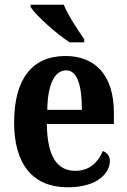

<svg xmlns="http://www.w3.org/2000/svg" viewBox="-20 -786 541 816"><path d="M276 -606H338V-619C312 -657 269 -721 251 -766H110V-756C132 -721 220 -642 276 -606ZM268 10C396 10 447 -52 447 -102C447 -124 434 -138 417 -144C397 -97 361 -60 301 -60C222 -60 181 -121 179 -259H464V-307C464 -465 386 -548 258 -548C119 -548 40 -453 40 -265C40 -91 117 10 268 10ZM328 -319H181C182 -428 213 -487 261 -487C309 -487 328 -423 328 -319Z"/></svg>

Font: Noto Serif Georgian Condensed Bold
Style: Regular
Weight: 700
Width: 3
Designer: Monotype Design Team, Akaki Razmadze
Foundry: Google LLC
Version: Version 2.003